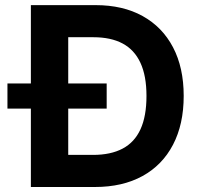

<svg xmlns="http://www.w3.org/2000/svg" viewBox="-20 -748 799 768"><path d="M359.4 0H170.9V-128.4H352.5Q422.9 -128.4 470.5 -153.6Q518.1 -178.7 542 -231Q565.9 -283.2 565.9 -364.3Q565.9 -444.8 541.7 -496.8Q517.6 -548.8 470.5 -574Q423.3 -599.1 353.5 -599.1H167.5V-727.5H362.3Q471.7 -727.5 550.5 -683.8Q629.4 -640.1 672.1 -558.8Q714.8 -477.5 714.8 -364.3Q714.8 -251 672.1 -169.2Q629.4 -87.4 549.8 -43.7Q470.2 0 359.4 0ZM252.9 -727.5V0H103.5V-727.5ZM9.8 -313.5V-414.1H406.7V-313.5Z"/></svg>

Font: Inter 16pt
Style: Bold
Weight: 700
Version: Version 4.001;git-66647c0bb